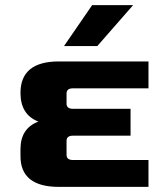

<svg xmlns="http://www.w3.org/2000/svg" viewBox="-20 -730 640 750"><path d="M60 -120V-147Q60 -229 130 -255Q60 -282 60 -367Q60 -490 210 -490H560V-385H265Q240 -385 240 -365V-325Q240 -305 265 -305H490V-200H265Q240 -200 240 -180V-125Q240 -105 265 -105H560V0H210Q60 0 60 -120ZM230 -550 340 -710H500L360 -550Z"/></svg>

Font: Xolonium
Style: Bold
Weight: 700
Designer: Severin Meyer
Version: Version 4.2